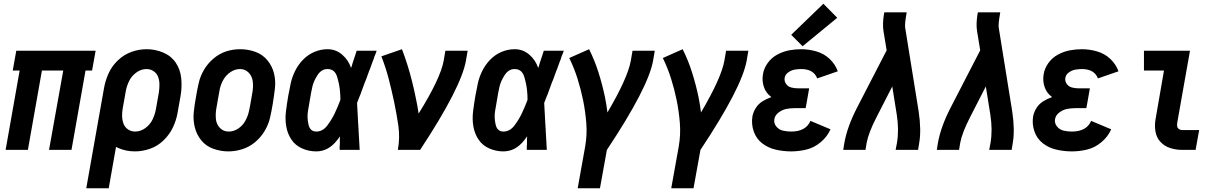

<svg xmlns="http://www.w3.org/2000/svg" viewBox="-20 -801 6540 1026"><path d="M10 0 85 -424H48L67 -530H491L472 -424H437L362 0H242L318 -424H204L129 0Z M441 205 520 -241 536 -331Q543 -371 560.5 -409.5Q578 -448 610 -478.5Q642 -509 682 -523.5Q722 -538 763 -538H764Q810 -538 852.5 -520Q895 -502 919.5 -465.5Q944 -429 948.5 -382Q953 -335 945 -289L929 -199Q922 -158 904 -120Q886 -82 854 -51Q822 -20 781.5 -6Q741 8 701 8Q654 8 612 -10Q606 -13 600 -16L561 205ZM702 -98Q731 -98 756.5 -116.5Q782 -135 795 -162Q808 -189 813 -217L829 -307Q832 -328 832 -349.5Q832 -371 825 -390Q818 -409 801 -420.5Q784 -432 763 -432Q734 -432 708.5 -413.5Q683 -395 670 -368Q657 -341 652 -313L636 -223Q632 -202 632.5 -180.5Q633 -159 640 -140Q647 -121 664 -109.5Q681 -98 702 -98Z M1201 8Q1159 8 1120 -6Q1081 -20 1056 -50.5Q1031 -81 1021 -120.5Q1011 -160 1015.5 -202.5Q1020 -245 1028 -287Q1034 -324 1042.5 -360Q1051 -396 1071 -429.5Q1091 -463 1122 -489Q1153 -515 1189 -526.5Q1225 -538 1263 -538H1264Q1306 -538 1344.5 -524Q1383 -510 1408.5 -479.5Q1434 -449 1444 -409.5Q1454 -370 1449 -327.5Q1444 -285 1437 -243Q1431 -206 1422.5 -170Q1414 -134 1393.5 -100Q1373 -66 1342 -40.5Q1311 -15 1274 -3.5Q1237 8 1201 8ZM1202 -98Q1229 -98 1253 -114Q1277 -130 1290.5 -154.5Q1304 -179 1310 -205Q1316 -231 1320 -257Q1325 -284 1329.5 -312Q1334 -340 1330.5 -367Q1327 -394 1308.5 -413Q1290 -432 1263 -432Q1236 -432 1212 -416Q1188 -400 1174 -375.5Q1160 -351 1154.5 -325Q1149 -299 1145 -273Q1140 -246 1135.5 -218Q1131 -190 1134 -163Q1137 -136 1155.5 -117Q1174 -98 1202 -98Z M1670 8Q1630 8 1594 -8Q1558 -24 1537 -55.5Q1516 -87 1509.5 -126Q1503 -165 1508 -205.5Q1513 -246 1520 -287Q1526 -321 1533.5 -355.5Q1541 -390 1557.5 -423Q1574 -456 1600.5 -483Q1627 -510 1661 -524Q1695 -538 1730 -538Q1775 -538 1808.5 -509Q1842 -480 1856 -438L1857 -441L1860 -449L1864 -463Q1875 -496 1886 -530H1993L1991 -525L1986 -511L1982 -502L1979 -493L1976 -483L1972 -474Q1964 -453 1957 -432L1953 -423L1948 -409L1946 -404L1943 -395L1941 -390L1936 -376L1934 -371L1930 -362Q1921 -336 1911 -310L1906 -296L1902 -287Q1895 -269 1888 -251Q1890 -215 1892 -178Q1893 -158 1894 -139L1895 -129V-124L1896 -114V-104L1897 -89Q1899 -45 1902 0H1795V-10V-20L1796 -29V-39V-49V-59L1797 -69V-72Q1789 -61 1780 -50Q1734 8 1670 8ZM1670 -98Q1705 -98 1729.5 -131Q1754 -164 1769 -196Q1784 -228 1797 -262L1799 -268Q1799 -290 1797 -312Q1794 -349 1781.5 -390.5Q1769 -432 1730 -432Q1698 -432 1677 -400Q1656 -368 1649 -337Q1642 -306 1637 -274Q1631 -240 1625.5 -206.5Q1620 -173 1628.5 -135.5Q1637 -98 1670 -98Z M2106 0Q2118 -66 2108.5 -130.5Q2099 -195 2086 -257Q2073 -319 2057 -380Q2041 -441 2018 -500L2128 -538Q2144 -496 2157.5 -453Q2171 -410 2182 -366Q2193 -322 2202 -277Q2211 -236 2217 -194Q2334 -382 2351 -477L2360 -530H2479L2470 -477Q2444 -332 2225 0Z M2670 8Q2630 8 2594 -8Q2558 -24 2537 -55.5Q2516 -87 2509.5 -126Q2503 -165 2508 -205.5Q2513 -246 2520 -287Q2526 -321 2533.5 -355.5Q2541 -390 2557.5 -423Q2574 -456 2600.5 -483Q2627 -510 2661 -524Q2695 -538 2730 -538Q2775 -538 2808.5 -509Q2842 -480 2856 -438L2857 -441L2860 -449L2864 -463Q2875 -496 2886 -530H2993L2991 -525L2986 -511L2982 -502L2979 -493L2976 -483L2972 -474Q2964 -453 2957 -432L2953 -423L2948 -409L2946 -404L2943 -395L2941 -390L2936 -376L2934 -371L2930 -362Q2921 -336 2911 -310L2906 -296L2902 -287Q2895 -269 2888 -251Q2890 -215 2892 -178Q2893 -158 2894 -139L2895 -129V-124L2896 -114V-104L2897 -89Q2899 -45 2902 0H2795V-10V-20L2796 -29V-39V-49V-59L2797 -69V-72Q2789 -61 2780 -50Q2734 8 2670 8ZM2670 -98Q2705 -98 2729.5 -131Q2754 -164 2769 -196Q2784 -228 2797 -262L2799 -268Q2799 -290 2797 -312Q2794 -349 2781.5 -390.5Q2769 -432 2730 -432Q2698 -432 2677 -400Q2656 -368 2649 -337Q2642 -306 2637 -274Q2631 -240 2625.5 -206.5Q2620 -173 2628.5 -135.5Q2637 -98 2670 -98Z M3067 205 3107 -18Q3118 -81 3113 -143.5Q3108 -206 3096 -265Q3084 -324 3066 -381Q3048 -438 3022 -491L3128 -538Q3158 -478 3178.5 -413Q3199 -348 3213 -281Q3221 -241 3226 -200Q3334 -383 3351 -477L3360 -530H3479L3470 -477Q3444 -332 3223 0L3186 205Z M3567 205 3607 -18Q3618 -81 3613 -143.5Q3608 -206 3596 -265Q3584 -324 3566 -381Q3548 -438 3522 -491L3628 -538Q3658 -478 3678.5 -413Q3699 -348 3713 -281Q3721 -241 3726 -200Q3834 -383 3851 -477L3860 -530H3979L3970 -477Q3944 -332 3723 0L3686 205Z M4208 8Q4165 8 4124.5 -1.5Q4084 -11 4052.5 -35.5Q4021 -60 4007.5 -99.5Q3994 -139 4001 -181Q4006 -204 4019.5 -225Q4033 -246 4054.5 -259.5Q4076 -273 4099 -281L4102 -282L4100 -284Q4073 -304 4062 -336.5Q4051 -369 4057 -404Q4062 -436 4082.5 -464.5Q4103 -493 4134 -509.5Q4165 -526 4197 -532Q4229 -538 4261 -538Q4303 -538 4343.5 -526Q4384 -514 4413.5 -486Q4443 -458 4457 -420L4347 -382Q4328 -432 4261 -432Q4244 -432 4226.5 -429Q4209 -426 4192.5 -414.5Q4176 -403 4173 -385Q4170 -367 4180.5 -352.5Q4191 -338 4208 -333.5Q4225 -329 4244 -329H4304L4290 -249L4285 -223H4225Q4204 -223 4182.5 -219Q4161 -215 4141.5 -200.5Q4122 -186 4118 -165Q4114 -143 4128 -125.5Q4142 -108 4163.5 -103Q4185 -98 4208 -98Q4286 -98 4311 -155L4418 -110Q4401 -71 4366 -41.5Q4331 -12 4290 -2Q4249 8 4208 8ZM4269 -554 4208 -615 4380 -781 4454 -706Z M4486 0 4492 -37Q4507 -122 4558 -222L4718 -532L4701 -636Q4695 -673 4704 -728L4706 -735H4825L4824 -728Q4814 -673 4817 -653L4889 -206Q4904 -106 4892 -37L4886 0H4766L4773 -37Q4785 -107 4772 -189L4748 -339L4663 -173Q4621 -91 4611 -37L4605 0Z M4986 0 4992 -37Q5007 -122 5058 -222L5218 -532L5201 -636Q5195 -673 5204 -728L5206 -735H5325L5324 -728Q5314 -673 5317 -653L5389 -206Q5404 -106 5392 -37L5386 0H5266L5273 -37Q5285 -107 5272 -189L5248 -339L5163 -173Q5121 -91 5111 -37L5105 0Z M5708 8Q5665 8 5624.5 -1.5Q5584 -11 5552.5 -35.5Q5521 -60 5507.5 -99.5Q5494 -139 5501 -181Q5506 -204 5519.5 -225Q5533 -246 5554.5 -259.5Q5576 -273 5599 -281L5602 -282L5600 -284Q5573 -304 5562 -336.5Q5551 -369 5557 -404Q5562 -436 5582.5 -464.5Q5603 -493 5634 -509.5Q5665 -526 5697 -532Q5729 -538 5761 -538Q5803 -538 5843.5 -526Q5884 -514 5913.5 -486Q5943 -458 5957 -420L5847 -382Q5828 -432 5761 -432Q5744 -432 5726.5 -429Q5709 -426 5692.5 -414.5Q5676 -403 5673 -385Q5670 -367 5680.5 -352.5Q5691 -338 5708 -333.5Q5725 -329 5744 -329H5804L5790 -249L5785 -223H5725Q5704 -223 5682.5 -219Q5661 -215 5641.5 -200.5Q5622 -186 5618 -165Q5614 -143 5628 -125.5Q5642 -108 5663.5 -103Q5685 -98 5708 -98Q5786 -98 5811 -155L5918 -110Q5901 -71 5866 -41.5Q5831 -12 5790 -2Q5749 8 5708 8Z M6297 0Q6264 0 6233 -10Q6202 -20 6181 -43Q6160 -66 6154.5 -98.5Q6149 -131 6155 -164L6200 -424H6093V-530H6339L6271 -146Q6269 -136 6270.5 -126.5Q6272 -117 6279.5 -111.5Q6287 -106 6297 -106H6388L6369 0Z"/></svg>

Font: Iosevka SS08
Style: Bold Italic
Weight: 700
Italic angle: -10°
Monospace: yes
Designer: Belleve Invis
Foundry: Belleve Invis
Version: 2.1.0; ttfautohint (v1.8.2)